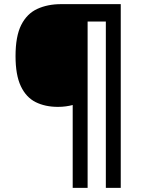

<svg xmlns="http://www.w3.org/2000/svg" viewBox="-20 -780 695 927"><path d="M563 127H491V-676H403V127H331V-273Q316 -269 298 -266.5Q280 -264 260 -264Q198 -264 152 -287Q106 -310 80.5 -364Q55 -418 55 -509Q55 -605 82.5 -659.5Q110 -714 160 -737Q210 -760 275 -760H563Z"/></svg>

Font: Noto Sans Adlam SemiBold
Style: Regular
Weight: 600
Version: Version 3.001